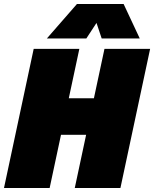

<svg xmlns="http://www.w3.org/2000/svg" viewBox="-47 -943 773 963"><path d="M385 -267H259L202 0H-27L122 -698H351L298 -450H424L477 -698H706L557 0H328ZM339 -923H573L654 -750H463L437 -828L386 -750H188Z"/></svg>

Font: Azeret Mono Black
Style: Italic
Weight: 900
Italic angle: -12°
Designer: Martin Vácha
Foundry: Displaay
Version: Version 1.000; Glyphs 3.0.3, build 3074